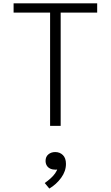

<svg xmlns="http://www.w3.org/2000/svg" viewBox="-20 -750 660 1144"><path d="M278.5 0V-730H341.5V0ZM61 -730H559V-675H61ZM251.5 208.5Q251.5 184 268 170Q284.5 156 309 156Q336.5 156 354.8 174Q373 192 373 226.5Q373 270 344.5 309.2Q316 348.5 274 373.5L246.5 340.5Q267 326 282.2 312.2Q297.5 298.5 308.8 282.5Q320 266.5 325.5 247.5L338.5 255.5Q326.5 261 311 261Q293 261 279.5 254.8Q266 248.5 258.8 236.5Q251.5 224.5 251.5 208.5Z"/></svg>

Font: Monaspace Neon Var
Style: Regular
Weight: 400
Designer: Riley Cran and the Lettermatic Team
Version: Version 1.000 (Monaspace Neon Var)